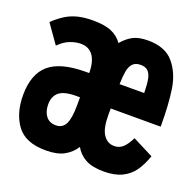

<svg xmlns="http://www.w3.org/2000/svg" viewBox="-106 -669 811 796"><g transform="rotate(20 300.0 -271.0)"><path d="M7 -168.5Q7 -261.5 57.5 -304.8Q108 -348 219 -348H233.5Q233.5 -397.5 214.8 -424Q196 -450.5 160 -450.5Q138.5 -450.5 113.2 -441Q88 -431.5 64.5 -407.5L6 -490.5Q32.5 -515 55.8 -529.5Q79 -544 107.5 -551.2Q136 -558.5 174.5 -558.5Q227.5 -558.5 257.2 -545.2Q287 -532 305 -506.5Q327.5 -533 352.5 -545.8Q377.5 -558.5 417.5 -558.5Q493 -558.5 530.2 -514.8Q567.5 -471 577.8 -405.2Q588 -339.5 588 -240.5H367.5V-210.5Q367.5 -152.5 385.5 -125.8Q403.5 -99 434 -99Q456.5 -99 472.5 -114.2Q488.5 -129.5 502.5 -158.5L594 -112Q579.5 -70.5 559.8 -43Q540 -15.5 508.2 -0.2Q476.5 15 428.5 15Q378.5 15 348.8 -1Q319 -17 302 -47Q284 -18.5 253.8 -1.8Q223.5 15 173.5 15Q83 15 45 -37Q7 -89 7 -168.5ZM232 -206V-240.5H215.5Q162 -240.5 140 -222Q118 -203.5 118 -168.5Q118 -136.5 133.2 -116.8Q148.5 -97 177 -97Q206 -97 219 -122.5Q232 -148 232 -206ZM423 -453Q400 -453 388.2 -440.2Q376.5 -427.5 372.5 -405.8Q368.5 -384 367.5 -348H476Q475.5 -386.5 471.2 -408.5Q467 -430.5 455.8 -441.8Q444.5 -453 423 -453Z"/></g></svg>

Font: JuliaMono Black
Style: Regular
Weight: 900
Monospace: yes
Designer: cormullion
Foundry: corm
Version: Version 0.054; ttfautohint (v1.8.4)